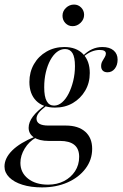

<svg xmlns="http://www.w3.org/2000/svg" viewBox="-48 -633 541 846"><path d="M137.1 192.7Q87.9 192.7 50.8 181Q13.7 169.4 -7.3 148.4Q-28.2 127.4 -28.2 100.8Q-28.2 63.7 6 29.8Q40.3 -4 105.6 -30.6L110.5 -26.6Q79.8 -9.7 60.9 21.4Q41.9 52.4 41.9 84.7Q41.9 127.4 75.4 154Q108.9 180.6 163.7 180.6Q203.2 180.6 233.9 164.9Q264.5 149.2 282.7 121.4Q300.8 93.5 300.8 58.1Q300.8 22.6 279.4 5.2Q258.1 -12.1 216.1 -12.1H166.1Q125.8 -12.1 102 -27.4Q78.2 -42.7 78.2 -70.2Q78.2 -94.4 96.8 -119.4Q115.3 -144.4 154 -171.8L158.1 -168.5Q132.3 -148.4 122.6 -135.5Q112.9 -122.6 112.9 -110.5Q112.9 -95.2 125.8 -87.5Q138.7 -79.8 165.3 -79.8H241.9Q296.8 -79.8 327.4 -52.8Q358.1 -25.8 358.1 22.6Q358.1 71 329 109.7Q300 148.4 250 170.6Q200 192.7 137.1 192.7ZM194.4 -158.9Q141.1 -158.9 111.3 -189.1Q81.5 -219.4 81.5 -271.8Q81.5 -315.3 101.6 -350.4Q121.8 -385.5 156.9 -405.6Q191.9 -425.8 235.5 -425.8Q287.9 -425.8 317.7 -395.2Q347.6 -364.5 347.6 -311.3Q347.6 -267.7 327.4 -233.5Q307.3 -199.2 273 -179Q238.7 -158.9 194.4 -158.9ZM190.3 -167.7Q208.9 -167.7 225.4 -181.9Q241.9 -196 254.4 -220.6Q266.9 -245.2 274.6 -276.6Q282.3 -308.1 282.3 -341.9Q282.3 -380.6 271.4 -398.8Q260.5 -416.9 238.7 -416.9Q219.4 -416.9 202.8 -404Q186.3 -391.1 173.8 -368.1Q161.3 -345.2 154 -314.5Q146.8 -283.9 146.8 -248.4Q146.8 -207.3 157.7 -187.5Q168.5 -167.7 190.3 -167.7ZM425.8 -314.5Q412.1 -314.5 404.8 -321.8Q397.6 -329 397.6 -341.9Q397.6 -354 403.2 -363.7Q408.9 -373.4 413.7 -381.5Q418.5 -389.5 418.5 -396.8Q418.5 -404.8 411.7 -408.9Q404.8 -412.9 391.1 -412.9Q372.6 -412.9 354.4 -405.2Q336.3 -397.6 319.4 -382.3L316.9 -386.3Q336.3 -406.5 357.7 -416.1Q379 -425.8 403.2 -425.8Q434.7 -425.8 452.4 -410.9Q470.2 -396 470.2 -370.2Q470.2 -346 457.7 -330.2Q445.2 -314.5 425.8 -314.5ZM271.8 -517.7Q253.2 -517.7 240.3 -531Q227.4 -544.4 227.4 -563.7Q227.4 -583.9 242.7 -598.4Q258.1 -612.9 278.2 -612.9Q296.8 -612.9 309.7 -599.6Q322.6 -586.3 322.6 -567.7Q322.6 -547.6 307.3 -532.7Q291.9 -517.7 271.8 -517.7Z"/></svg>

Font: Playfair 144pt Light
Style: Italic
Weight: 300
Italic angle: -15.6°
Designer: Claus Eggers Sørensen
Foundry: Claus Eggers Sørensen
Version: Version 2.001;gftools[0.9.30]